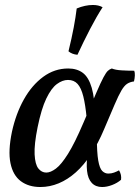

<svg xmlns="http://www.w3.org/2000/svg" viewBox="-20 -742 562 771"><path d="M142 9Q95 9 63.5 -14.5Q32 -38 22 -87Q12 -136 28 -213Q44 -286 76 -343Q108 -400 153.5 -433.5Q199 -467 254 -467Q289 -467 312.5 -449.5Q336 -432 348.5 -389Q361 -346 362 -267L328 -268Q323 -321 314.5 -355Q306 -389 291.5 -405Q277 -421 253 -421Q231 -421 208.5 -404.5Q186 -388 166 -346.5Q146 -305 131 -231Q117 -162 119 -122Q121 -82 134 -65.5Q147 -49 166 -49Q183 -49 204.5 -65Q226 -81 253 -124Q280 -167 315 -249Q348 -326 366.5 -369Q385 -412 395.5 -431.5Q406 -451 413 -457.5Q420 -464 429 -467Q443 -461 468.5 -459.5Q494 -458 519 -458Q522 -451 521.5 -439Q521 -427 518 -415Q502 -413 490.5 -405.5Q479 -398 467.5 -378.5Q456 -359 440 -321.5Q424 -284 398 -223Q374 -166 345.5 -122.5Q317 -79 284.5 -50Q252 -21 216 -6Q180 9 142 9ZM390 9Q364 9 348.5 -7.5Q333 -24 329.5 -56Q326 -88 333 -134L369 -191Q369 -129 374.5 -97.5Q380 -66 390.5 -55.5Q401 -45 415 -45Q427 -45 438 -49Q449 -53 458 -58Q469 -40 466 -20Q451 -7 430 1Q409 9 390 9ZM291 -522Q269 -524 255 -536Q268 -589 276 -631.5Q284 -674 288 -708Q322 -722 353 -722Q376 -722 392 -713Q368 -676 341.5 -625Q315 -574 291 -522Z"/></svg>

Font: Vollkorn
Style: Italic
Weight: 400
Italic angle: -11°
Designer: Friedrich Althausen
Foundry: Friedrich Althausen
Version: Version 5.001